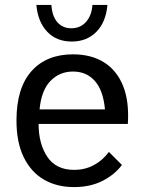

<svg xmlns="http://www.w3.org/2000/svg" viewBox="-20 -741 590 781"><path d="M281 20Q211 20 158.5 -10.5Q106 -41 76.5 -101.5Q47 -162 47 -251Q47 -383 108 -451.5Q169 -520 277 -520Q351 -520 403 -487.5Q455 -455 480.5 -392Q506 -329 500 -237H137Q137 -156 172.5 -103Q208 -50 282 -50Q325 -50 361 -69Q397 -88 423 -123L476 -70Q446 -30 396.5 -5Q347 20 281 20ZM141 -296H407Q400 -373 366 -411.5Q332 -450 277 -450Q222 -450 185 -411.5Q148 -373 141 -296ZM189 -721Q192 -675 213.5 -650.5Q235 -626 270 -626Q307 -626 330 -652Q353 -678 356 -721H417Q411 -651 372 -611.5Q333 -572 272 -572Q210 -572 172 -612Q134 -652 128 -721Z"/></svg>

Font: Moderustic
Style: Regular
Weight: 400
Designer: Tural Alisoy
Foundry: TAFT Foundry
Version: Version 2.120